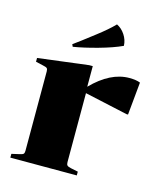

<svg xmlns="http://www.w3.org/2000/svg" viewBox="-108 -800 756 882"><g transform="rotate(15 270.0 -359.0)"><path d="M395 -631Q352 -611 285.5 -592.5Q219 -574 169 -566L164 -577L202 -605Q211 -612 260 -649.5Q309 -687 339 -718Q362 -707 378 -683Q394 -659 395 -631ZM458 -495Q491 -495 510 -487L495 -331H488L283 -376V-48Q283 -37 287.5 -32.5Q292 -28 306 -25L340 -18V0H24V-18L59 -26Q74 -29 78.5 -33Q83 -37 83 -48V-426Q83 -437 78.5 -441Q74 -445 59 -448L24 -456V-474L264 -504H281V-406Q368 -495 458 -495Z"/></g></svg>

Font: Chonburi
Style: Regular
Weight: 400
Designer: Thanarat Vachiruckul and Stawix Ruecha
Foundry: Cadson Demak & Katatrad
Version: Version 1.000